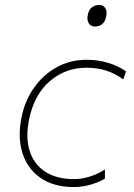

<svg xmlns="http://www.w3.org/2000/svg" viewBox="-20 -745 542 774"><path d="M277 9Q196.5 9 143.5 -27.8Q90.5 -64.5 70.5 -128.2Q50.5 -192 67 -273Q81 -341 118.2 -393Q155.5 -445 209.8 -474.5Q264 -504 329 -504Q375 -504 416.5 -491.5Q458 -479 488 -457L477 -425Q442 -450 406.5 -461Q371 -472 328 -472Q245 -472 182 -418.8Q119 -365.5 98 -267Q82 -191.5 99.5 -136.8Q117 -82 162.8 -52.5Q208.5 -23 277 -23Q311 -23 343.2 -33.5Q375.5 -44 403 -62V-25Q383 -12.5 349.5 -1.8Q316 9 277 9ZM362 -638Q346.5 -638 338 -651Q329.5 -664 334 -685Q338.5 -707.5 351.5 -716.2Q364.5 -725 380 -725Q396.5 -725 404.5 -712.5Q412.5 -700 408 -678Q403.5 -657 391.5 -647.5Q379.5 -638 362 -638Z"/></svg>

Font: Commissioner Thin
Style: Italic
Weight: 100
Italic angle: -12°
Designer: Kostas Bartsokas
Foundry: Kostas Bartsokas
Version: Version 1.000; ttfautohint (v1.8.3)